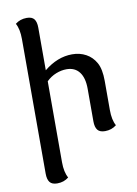

<svg xmlns="http://www.w3.org/2000/svg" viewBox="-96 -719 724 1016"><g transform="rotate(-10 265.5 -210.5)"><path d="M128.4 234.4Q100.1 234.4 88.1 219Q76.2 203.6 76.2 172.9V-550.3Q76.2 -604.5 58.6 -635.3Q84.5 -656.2 120.1 -656.2Q148.4 -656.2 160.2 -640.9Q171.9 -625.5 171.9 -594.7V-365.7Q244.1 -424.8 323.2 -424.8Q364.7 -424.8 397.7 -406.7Q430.7 -388.7 450 -354Q469.2 -319.3 469.2 -256.3V-100.1Q469.2 -45.9 486.8 -15.1Q460.9 5.9 425.3 5.9Q397 5.9 385 -9.5Q373 -24.9 373 -55.7V-231Q373 -289.6 349.1 -320.8Q325.2 -352.1 280.3 -352.1Q252.4 -352.1 223.9 -340.8Q195.3 -329.6 171.9 -306.6V128.4Q171.9 182.1 189.9 213.4Q164.1 234.4 128.4 234.4Z"/></g></svg>

Font: Bainsley
Style: Regular
Weight: 400
Designer: Paul James MIller
Foundry: High-Logic / Made with FontCreator
Version: Version 1.411;March 28, 2021;FontCreator 13.0.0.2683 64-bit